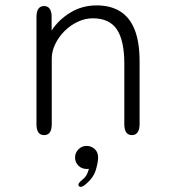

<svg xmlns="http://www.w3.org/2000/svg" viewBox="-20 -508 659 729"><path d="M481 5Q452 5 452 -36.5V-266.5Q452 -354 423.8 -396.2Q395.5 -438.5 332.5 -438.5Q303 -438.5 275 -425.2Q247 -412 225 -390Q203 -368 189.8 -340.8Q176.5 -313.5 176.5 -285.5V-36.5Q176.5 5 147.5 5Q118.5 5 118.5 -36.5V-443.5Q118.5 -485 147.5 -485Q173 -485 176 -450.5V-392Q202 -432.5 246.8 -460Q291.5 -487.5 347 -487.5Q399.5 -487.5 436 -465Q472.5 -442.5 491.2 -395.5Q510 -348.5 510 -275V-36.5Q510 -16.5 502.5 -5.8Q495 5 481 5ZM309 46Q326.5 46 339.5 57.8Q352.5 69.5 352.5 90Q352.5 109 343.5 138.2Q334.5 167.5 305.5 191.5Q300 196.5 295 199Q290 201.5 286 201.5Q282 201.5 279.8 198.5Q277.5 195.5 277.5 194Q277.5 190 281.5 185Q285.5 180 292.5 174.5Q303 166.5 309 155.5Q315 144.5 317.5 133Q316 133.5 313.2 133.5Q310.5 133.5 309 133.5Q290.5 133.5 277.8 121Q265 108.5 265 90Q265 72 277.8 59Q290.5 46 309 46Z"/></svg>

Font: Sono ExtraLight Monospace Light
Style: Regular
Weight: 300
Version: Version 2.112